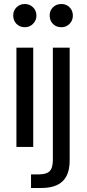

<svg xmlns="http://www.w3.org/2000/svg" viewBox="-20 -734 434 959"><path d="M62 0V-496H146V0ZM104 -598Q79 -598 62.5 -614.5Q46 -631 46 -657Q46 -681 62.5 -697.5Q79 -714 104 -714Q128 -714 145 -697.5Q162 -681 162 -656Q162 -632 145 -615Q128 -598 104 -598ZM135 205V137H174Q212 137 228 121Q244 105 244 65V-496H328V67Q328 115 312 145.5Q296 176 264.5 190.5Q233 205 187 205ZM287 -598Q261 -598 244.5 -614.5Q228 -631 228 -657Q228 -681 244.5 -697.5Q261 -714 287 -714Q311 -714 327.5 -697.5Q344 -681 344 -656Q344 -632 327.5 -615Q311 -598 287 -598Z"/></svg>

Font: DM Sans 36pt
Style: Regular
Weight: 400
Designer: Colophon Foundry, Jonny Pinhorn
Foundry: Colophon Foundry
Version: Version 4.004;gftools[0.9.30]